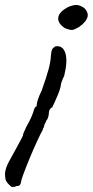

<svg xmlns="http://www.w3.org/2000/svg" viewBox="-22 -517 370 766"><path d="M25 229Q25 229 20 225Q15 221 8 213Q1 205 -0.5 195.5Q-2 186 -2 174Q0 154 12.5 130Q25 106 41 78Q51 59 60.5 42Q70 25 70 21Q70 17 74 9Q78 1 83 -11Q89 -21 96 -35Q103 -49 107.5 -61Q112 -73 112 -75Q114 -79 115 -83Q116 -87 120 -91Q124 -91 124.5 -96.5Q125 -102 125 -102Q125 -106 129.5 -120.5Q134 -135 144 -155Q163 -208 171.5 -239.5Q180 -271 181 -293Q183 -317 187.5 -322.5Q192 -328 199 -332Q228 -337 238.5 -306Q249 -275 234 -214Q228 -202 224 -191Q220 -180 220 -172Q217 -159 210 -141.5Q203 -124 196 -109Q189 -94 186 -88Q182 -88 177.5 -81.5Q173 -75 173 -67Q173 -59 170 -49Q167 -39 162 -35Q162 -31 158 -25Q154 -19 154 -14Q154 -10 151.5 -7.5Q149 -5 149 0Q140 16 125.5 47.5Q111 79 96.5 114Q82 149 72 176Q62 203 62 209Q61 217 56.5 221.5Q52 226 44 225Q40 228 34.5 228.5Q29 229 25 229ZM238 -404Q207 -424 210.5 -447.5Q214 -471 252 -490Q272 -498 285 -497Q298 -496 314 -485Q333 -466 326.5 -447Q320 -428 293 -409Q274 -398 265.5 -397.5Q257 -397 238 -404Z"/></svg>

Font: Caveat Medium
Style: Regular
Weight: 500
Designer: Pablo Impallari
Foundry: Pablo Impallari
Version: Version 2.000